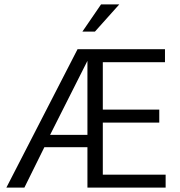

<svg xmlns="http://www.w3.org/2000/svg" viewBox="-20 -854 818 874"><path d="M9 0 333 -630H731V-571H448V-355H705V-296H448V-59H734V0H378V-184H182L91 0ZM378 -577 208 -240H378ZM412 -710H355L440 -834H523Z"/></svg>

Font: Mukta Mahee Light
Style: Regular
Weight: 300
Designer: Shuchita Grover, Noopur Datye, Girish Dalvi, Yashodeep Gholap
Foundry: Ek Type
Version: Version 2.538;PS 1.000;hotconv 16.6.51;makeotf.lib2.5.65220;